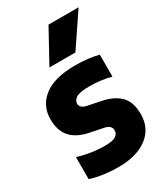

<svg xmlns="http://www.w3.org/2000/svg" viewBox="-201 -895 860 992"><g transform="rotate(-30 229.0 -399.0)"><path d="M203 10.5Q159 10.5 117.5 4.8Q76 -1 38.5 -13V-144.5Q74.5 -133 115.8 -126.5Q157 -120 200 -120Q245 -120 263 -132Q281 -144 281 -164.5Q281 -193.5 243.5 -202L160 -219Q91 -233 56.5 -272.2Q22 -311.5 22 -379Q22 -459.5 84.5 -508.2Q147 -557 272.5 -557Q311 -557 346 -552.8Q381 -548.5 410 -541V-410Q349 -426.5 280 -426.5Q221 -426.5 201.2 -412.5Q181.5 -398.5 181.5 -380.5Q181.5 -354 219 -345.5L302.5 -328.5Q369.5 -314 404.8 -277.5Q440 -241 440 -169.5Q440 -85.5 377 -37.5Q314 10.5 203 10.5ZM151.5 -614 258 -808H437.5L306.5 -614Z"/></g></svg>

Font: Encode Sans Semi Condensed ExtraBold
Style: Regular
Weight: 800
Width: 4
Designer: Multiple Designers
Foundry: Impallari Type
Version: Version 3.000; ttfautohint (v1.8.3) -l 8 -r 50 -G 200 -x 14 